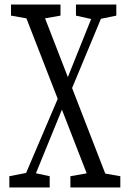

<svg xmlns="http://www.w3.org/2000/svg" viewBox="-20 -823 569 843"><path d="M21 0V-49.3L106 -65.9H120.6L198.2 -49.3V0ZM67.4 0 248.5 -424.3 279.3 -393.6H273.4L260.7 -363.3L112.3 0ZM289.1 0V-49.3L389.2 -66.9H407.7L508.3 -49.3V0ZM287.6 -415 258.3 -447.3H261.7L271 -467.3L405.8 -803.2H449.2ZM384.8 0 72.3 -803.2H154.3L465.8 0ZM28.3 -754.4V-803.2H245.6V-754.4L145 -736.8H128.4ZM313.5 -754.4V-803.2H490.7V-754.4L407.7 -737.3H390.6Z"/></svg>

Font: Scarab Serif
Style: Regular
Weight: 400
Designer: John Roberts
Foundry: Scarab
Version: 1.0